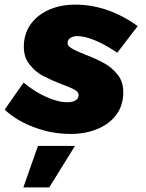

<svg xmlns="http://www.w3.org/2000/svg" viewBox="-43 -571 632 830"><path d="M107 -20C157 -1 209 8 263 8C308 8 347 0 382 -15C416 -30 443 -51 462 -78C481 -105 490 -137 490 -172C490 -203 482 -228 465 -249C448 -270 429 -286 407 -298C385 -310 357 -323 323 -336C297 -346 278 -355 267 -362C255 -369 249 -376 249 -385C249 -394 253 -401 261 -407C269 -412 279 -415 291 -415C312 -415 338 -409 369 -396C400 -383 431 -365 464 -343L552 -458C513 -487 470 -510 423 -527C376 -543 329 -551 283 -551C239 -551 200 -543 167 -528C133 -513 107 -491 88 -464C69 -436 60 -404 60 -369C60 -338 68 -313 85 -292C102 -271 121 -254 143 -243C164 -232 192 -219 226 -206C251 -197 269 -189 280 -183C291 -176 297 -169 297 -161C297 -151 293 -143 285 -138C276 -132 264 -129 249 -129C221 -129 190 -137 157 -152C123 -167 90 -188 59 -214L-23 -97C13 -64 56 -38 107 -20ZM121 60 58 239H170L281 60Z"/></svg>

Font: Argentum Sans ExtraBold
Style: Italic
Weight: 800
Italic angle: -11.3°
Designer: Julieta Ulanovsky
Foundry: Julieta Ulanovsky
Version: Version 5.001;February 15, 2019;FontCreator 11.5.0.2425 64-b